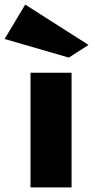

<svg xmlns="http://www.w3.org/2000/svg" viewBox="-53 -817 412 837"><path d="M80 0V-500H259V0ZM247 -566 -33 -647 57 -797 333 -621Z"/></svg>

Font: Panamera Black
Style: Regular
Weight: 900
Designer: Bastien Sozeau
Foundry: NBR — Bastien Sozeau
Version: Version 3.002; ttfautohint (v1.8.4.7-5d5b);gftools[0.9.33]